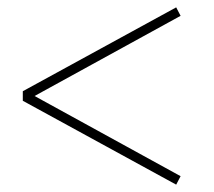

<svg xmlns="http://www.w3.org/2000/svg" viewBox="-20 -586 581 522"><path d="M74 -325 471 -107 459 -84 42 -312V-338L459 -566L471 -543Z"/></svg>

Font: DeepMind Serif Display
Style: Regular
Weight: 800
Designer: Frank Grießhammer / Modifications: Colophon Foundry
Foundry: Colophon Foundry
Version: Version 5.002